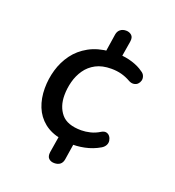

<svg xmlns="http://www.w3.org/2000/svg" viewBox="-134 -721 867 949"><g transform="rotate(20 300.0 -246.5)"><path d="M257 122Q239 122 228 111.5Q217 101 220 78L236 -20L249 -2Q194 -12 158 -41Q122 -70 104.5 -113.5Q87 -157 87 -210Q87 -260 101 -308Q115 -356 144 -395.5Q173 -435 219 -460.5Q265 -486 329 -491L305 -462L323 -579Q326 -596 338 -605.5Q350 -615 368 -615Q385 -615 397 -604.5Q409 -594 405 -570L388 -467L375 -493Q411 -492 446 -481Q481 -470 504 -453Q518 -445 522.5 -432.5Q527 -420 524 -409Q521 -398 513 -390Q505 -382 492 -380.5Q479 -379 465 -387Q442 -400 417.5 -406.5Q393 -413 364 -413Q316 -413 283 -395.5Q250 -378 229.5 -348.5Q209 -319 199.5 -283Q190 -247 190 -211Q190 -152 221.5 -114Q253 -76 327 -76Q349 -76 374 -82Q399 -88 423 -103Q437 -111 448 -108.5Q459 -106 466 -97Q473 -88 475 -75.5Q477 -63 471 -51.5Q465 -40 452 -32Q415 -10 372.5 -1.5Q330 7 297 4L318 -16L302 86Q299 104 287.5 113Q276 122 257 122Z"/></g></svg>

Font: Nunito ExtraLight SemiBold
Style: Italic
Weight: 600
Italic angle: -9°
Version: Version 3.602